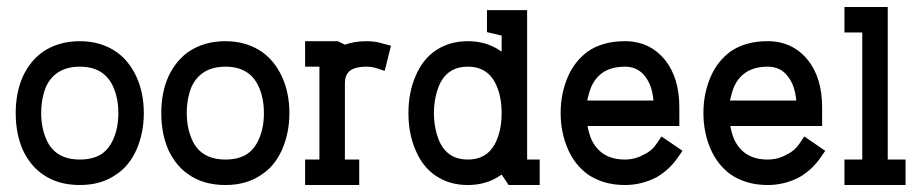

<svg xmlns="http://www.w3.org/2000/svg" viewBox="-20 -530 2639 550"><path d="M209 0Q271 0 314 -31Q349 -54 370 -99Q392 -148 392 -206Q392 -265 370 -312Q349 -356 314 -381Q269 -412 209 -412Q147 -412 102 -381Q67 -356 46 -312Q25 -266 25 -206Q25 -146 46 -99Q68 -54 102 -31Q145 0 209 0ZM113 -130Q98 -164 98 -206Q98 -248 112 -282Q139 -339 209 -339Q278 -339 304 -282Q319 -249 319 -206Q319 -163 304 -130Q291 -101 268 -87Q244 -73 209 -73Q138 -73 113 -130Z M626 0Q688 0 731 -31Q766 -54 787 -99Q809 -148 809 -206Q809 -265 787 -312Q766 -356 731 -381Q686 -412 626 -412Q564 -412 519 -381Q484 -356 463 -312Q442 -266 442 -206Q442 -146 463 -99Q485 -54 519 -31Q562 0 626 0ZM530 -130Q515 -164 515 -206Q515 -248 529 -282Q556 -339 626 -339Q695 -339 721 -282Q736 -249 736 -206Q736 -163 721 -130Q708 -101 685 -87Q661 -73 626 -73Q555 -73 530 -130Z M1009 0V-73H968V-291Q968 -309 975 -319Q987 -339 1031 -339Q1043 -339 1054 -336L1082 -327L1100 -399L1074 -406Q1054 -412 1031 -412Q995 -412 968 -402L948 -412H854V-339H895V-73H854V0Z M1526 0V-73H1490V-501H1375V-438L1417 -428V-382Q1414 -384 1411 -386Q1372 -412 1320 -412Q1268 -412 1229 -386Q1190 -360 1170 -311Q1150 -265 1150 -206Q1150 -147 1170 -101Q1190 -52 1229 -26Q1268 0 1320 0Q1372 0 1411 -26Q1414 -28 1417 -30L1437 0ZM1237 -129Q1223 -165 1223 -206Q1223 -247 1237 -283Q1260 -339 1320 -339Q1380 -339 1403 -283Q1417 -250 1417 -206Q1417 -162 1403 -129Q1380 -73 1320 -73Q1260 -73 1237 -129Z M1770 0Q1819 0 1862 -23Q1896 -43 1919 -75L1935 -98L1875 -139L1860 -117Q1847 -98 1826 -88Q1800 -73 1770 -73Q1701 -73 1674 -131Q1667 -148 1663 -169H1926V-223Q1926 -306 1886 -357Q1842 -412 1770 -412Q1706 -412 1663 -382Q1627 -355 1608 -313Q1586 -264 1586 -206Q1586 -149 1608 -100Q1627 -58 1663 -31Q1708 0 1770 0ZM1852 -242H1662Q1667 -265 1674 -282Q1700 -339 1770 -339Q1807 -339 1828 -311Q1848 -286 1852 -242Z M2179 0Q2228 0 2271 -23Q2305 -43 2328 -75L2344 -98L2284 -139L2269 -117Q2256 -98 2235 -88Q2209 -73 2179 -73Q2110 -73 2083 -131Q2076 -148 2072 -169H2335V-223Q2335 -306 2295 -357Q2251 -412 2179 -412Q2115 -412 2072 -382Q2036 -355 2017 -313Q1995 -264 1995 -206Q1995 -149 2017 -100Q2036 -58 2072 -31Q2117 0 2179 0ZM2261 -242H2071Q2076 -265 2083 -282Q2109 -339 2179 -339Q2216 -339 2237 -311Q2257 -286 2261 -242Z M2574 0V-73H2523V-510H2399V-437H2450V-73H2399V0Z"/></svg>

Font: Venice Serif Bold
Style: Regular
Weight: 700
Designer: Bruno Pierini
Foundry: Unio | Creative Solutions
Version: Version 1.000;PS 001.000;hotconv 1.0.70;makeotf.lib2.5.58329